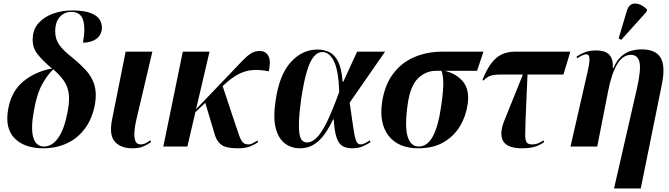

<svg xmlns="http://www.w3.org/2000/svg" viewBox="-20 -828 3783 1085"><path d="M224 10Q119 10 63 -46Q7 -102 26 -210Q43 -310 110 -366.5Q177 -423 274 -441Q224 -482 192.5 -521.5Q161 -561 165 -615Q168 -666 200 -700Q232 -734 281.5 -751.5Q331 -769 387 -769Q458 -769 496 -753Q534 -737 546.5 -711.5Q559 -686 555 -658Q548 -623 519.5 -605Q491 -587 449 -587Q464 -672 449 -716.5Q434 -761 382 -761Q345 -761 318.5 -733Q292 -705 292 -650Q292 -609 313.5 -576.5Q335 -544 393 -499Q437 -463 469 -427Q501 -391 514 -346Q527 -301 517 -240Q502 -159 461 -103Q420 -47 359 -18.5Q298 10 224 10ZM229 0Q274 0 309 -49Q344 -98 363 -201Q374 -261 368 -301.5Q362 -342 340 -373Q318 -404 281 -436Q249 -407 218.5 -352Q188 -297 171 -200Q153 -100 168.5 -50Q184 0 229 0Z M729 10Q662 10 629 -27.5Q596 -65 613 -151L690 -536H841L751 -154Q743 -121 740 -88.5Q737 -56 744 -34Q751 -12 775 -12Q791 -12 804.5 -19.5Q818 -27 830 -35L834 -25Q814 -11 789.5 -0.5Q765 10 729 10Z M903 0 1013 -536H1164L1088 -211L1291 -423Q1326 -460 1351 -486Q1376 -512 1398 -526Q1420 -540 1447 -540Q1481 -540 1496.5 -512.5Q1512 -485 1499 -425Q1449 -435 1407.5 -432Q1366 -429 1326 -408Q1286 -387 1240 -343L1238 -342L1309 -128Q1324 -82 1333.5 -57Q1343 -32 1354 -22Q1365 -12 1383 -12Q1397 -12 1410.5 -19.5Q1424 -27 1435 -34L1439 -25Q1423 -13 1395.5 -1.5Q1368 10 1323 10Q1263 10 1236 -6.5Q1209 -23 1196 -60L1140 -247L1084 -194L1039 0Z M1675 10Q1627 10 1590.5 -17Q1554 -44 1538.5 -102.5Q1523 -161 1537 -257Q1558 -405 1623 -476.5Q1688 -548 1774 -548Q1812 -548 1842 -533Q1872 -518 1891.5 -478.5Q1911 -439 1916 -366H1920L1998 -536H2156L1956 -248Q1967 -173 1973.5 -126.5Q1980 -80 1985.5 -55.5Q1991 -31 1998.5 -21.5Q2006 -12 2018 -12Q2030 -12 2043.5 -19Q2057 -26 2069 -35L2074 -25Q2057 -13 2031 -1.5Q2005 10 1971 10Q1938 10 1916 -2.5Q1894 -15 1882 -50.5Q1870 -86 1866 -153H1862Q1840 -106 1814 -69.5Q1788 -33 1754 -11.5Q1720 10 1675 10ZM1715 -23Q1742 -23 1769 -49Q1796 -75 1827 -138Q1858 -201 1897 -309Q1893 -430 1867 -482Q1841 -534 1802 -534Q1776 -534 1754 -509Q1732 -484 1714.5 -426Q1697 -368 1682 -269Q1671 -189 1669.5 -140Q1668 -91 1673.5 -65.5Q1679 -40 1690 -31.5Q1701 -23 1715 -23Z M2344 10Q2232 10 2177 -59.5Q2122 -129 2139 -249Q2153 -345 2200 -409Q2247 -473 2319.5 -504.5Q2392 -536 2479 -536H2712L2676 -428H2493Q2561 -411 2597.5 -365.5Q2634 -320 2623 -241Q2613 -171 2579 -114.5Q2545 -58 2486.5 -24Q2428 10 2344 10ZM2346 0Q2395 0 2426.5 -58Q2458 -116 2475 -242Q2486 -321 2485 -362.5Q2484 -404 2475 -428H2445Q2387 -428 2343 -386Q2299 -344 2284 -240Q2266 -113 2283.5 -56.5Q2301 0 2346 0Z M2930 10Q2846 10 2823 -31.5Q2800 -73 2831 -149L2935 -407H2821Q2790 -407 2771.5 -404.5Q2753 -402 2740 -395Q2727 -388 2713 -373L2706 -376Q2731 -438 2758.5 -473Q2786 -508 2818.5 -522Q2851 -536 2890 -536H3203L3164 -407H2961L2950 -151Q2948 -96 2948 -66Q2948 -36 2956 -24Q2964 -12 2987 -12Q3006 -12 3022 -18.5Q3038 -25 3051 -35L3055 -25Q3028 -6 2999.5 2Q2971 10 2930 10Z M3450 237 3580 -331Q3603 -434 3594 -476Q3585 -518 3545 -518Q3499 -518 3467 -464Q3435 -410 3416 -310L3355 0H3204L3299 -416Q3310 -462 3311 -484.5Q3312 -507 3307 -514Q3302 -521 3293 -521Q3285 -521 3271.5 -515.5Q3258 -510 3242 -498L3238 -508Q3262 -524 3287 -533.5Q3312 -543 3350 -543Q3374 -543 3396 -536Q3418 -529 3431.5 -507.5Q3445 -486 3443 -444H3447Q3466 -488 3492 -510.5Q3518 -533 3547.5 -541Q3577 -549 3606 -549Q3684 -549 3712.5 -503Q3741 -457 3721 -355L3601 237ZM3491 -603 3476 -611 3522 -766Q3535 -809 3569.5 -808Q3604 -807 3637 -774L3634 -762Z"/></svg>

Font: Noto Serif Display SemiCondensed
Style: Bold Italic
Weight: 700
Width: 4
Italic angle: -12°
Designer: Monotype Design Team
Foundry: Monotype Imaging Inc.
Version: Version 2.009